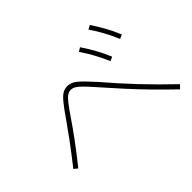

<svg xmlns="http://www.w3.org/2000/svg" viewBox="-140 -1046 1279 1279"><g transform="rotate(-45 500.0 -406.5)"><path d="M927 -42Q854 -112 790.5 -177Q727 -242 668 -307Q609 -372 550 -439Q509 -486 484 -511Q459 -536 442.5 -545.5Q426 -555 410 -555Q393 -555 376.5 -544.5Q360 -534 337 -504.5Q314 -475 276 -419Q240 -366 192 -300.5Q144 -235 75 -149L49 -170Q117 -256 165.5 -322Q214 -388 251 -441Q292 -501 318.5 -533Q345 -565 365.5 -577Q386 -589 410 -589Q426 -589 442 -583.5Q458 -578 476 -564Q494 -550 517.5 -525.5Q541 -501 575 -464Q663 -361 753.5 -265Q844 -169 951 -67ZM732 -503Q710 -554 685 -600.5Q660 -647 627 -695L654 -712Q687 -663 713 -616Q739 -569 761 -516ZM882 -562Q860 -614 835 -660.5Q810 -707 777 -755L805 -771Q837 -722 863 -675.5Q889 -629 911 -575Z"/></g></svg>

Font: M PLUS 2 ExtraLight
Style: Regular
Weight: 250
Designer: Coji Morishita
Foundry: UNDERFOREST DESIGN
Version: Version 1.001